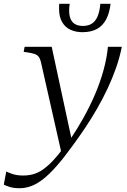

<svg xmlns="http://www.w3.org/2000/svg" viewBox="-107 -763 670 1014"><path d="M218 47 248 14 273 -19 166 -516H23L18 -489L34 -487Q61 -483 75.5 -478Q90 -473 97.5 -463Q105 -453 109 -436ZM262 -24 237 6Q203 53 174.5 83.5Q146 114 120 132Q94 150 68.5 157Q43 164 15 164Q-18 164 -42 155.5Q-66 147 -74 143L-87 212Q-78 217 -57 224Q-36 231 -3 231Q29 231 60 219Q91 207 124 180.5Q157 154 195 110.5Q233 67 279 3Q312 -42 344.5 -90.5Q377 -139 406.5 -190.5Q436 -242 461 -295Q486 -348 505.5 -403.5Q525 -459 536 -514V-516H463Q457 -455 439.5 -391.5Q422 -328 395 -265Q368 -202 334 -141Q300 -80 262 -24ZM328 -593Q373 -593 404 -609.5Q435 -626 453 -659.5Q471 -693 477 -743H423Q419 -700 407.5 -674.5Q396 -649 377 -637.5Q358 -626 331 -626Q303 -626 285.5 -638Q268 -650 261.5 -676Q255 -702 261 -743H206Q205 -735 205 -728.5Q205 -722 205 -715Q205 -674 221 -646.5Q237 -619 265 -606Q293 -593 328 -593Z"/></svg>

Font: Roboto Serif 120pt Expanded Light
Style: Italic
Weight: 300
Width: 7
Italic angle: -10°
Designer: Greg Gazdowicz
Foundry: Commercial Type
Version: Version 1.008